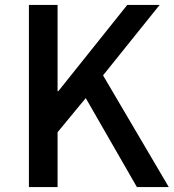

<svg xmlns="http://www.w3.org/2000/svg" viewBox="-20 -757 704 777"><path d="M97 0V-737H213V-388H216L495 -737H626L397 -452L663 0H534L327 -360L213 -222V0Z"/></svg>

Font: Source Han Sans SC Medium
Style: Regular
Weight: 500
Designer: Ryoko NISHIZUKA 西塚涼子 (kana, bopomofo & ideographs); Paul D. Hunt (Latin, Greek & Cyrillic); Sandoll Communications 산돌커뮤니
Foundry: Adobe
Version: Version 2.004;hotconv 1.0.118;makeotfexe 2.5.65603